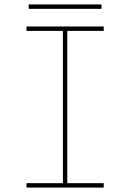

<svg xmlns="http://www.w3.org/2000/svg" viewBox="-20 -850 590 870"><path d="M100 0V-20H265V-710H100V-730H450V-710H285V-20H450V0ZM110 -810V-830H440V-810Z"/></svg>

Font: M PLUS Code Latin SemiExpanded Thin
Style: Regular
Weight: 250
Width: 6
Designer: Coji Morishita
Foundry: UNDERFOREST DESIGN
Version: Version 1.002; ttfautohint (v1.8.3)